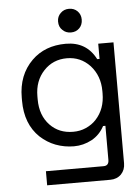

<svg xmlns="http://www.w3.org/2000/svg" viewBox="-59 -732 714 978"><g transform="rotate(-5 298.0 -243.0)"><path d="M452 -418H464V-496H542V122Q542 156 521 178Q499 200 465 200H142V128H437Q464 128 464 98V-76H452Q429 -32 387 -9Q344 14 296 14Q247 14 202 -3Q160 -19 124 -52Q52 -121 52 -240V-256Q52 -372 125 -444Q192 -510 299 -510Q405 -510 452 -418ZM298 -60Q334 -60 363 -73Q395 -87 416 -110Q464 -162 464 -242V-254Q464 -332 416 -385Q368 -436 298 -436Q227 -436 180 -386Q132 -335 132 -256V-240Q132 -158 180 -108Q226 -60 298 -60ZM288 -582Q270 -598 270 -626Q270 -652 288 -669Q305 -686 331 -686Q357 -686 374 -669Q391 -652 391 -626Q391 -599 374 -582Q357 -565 331 -565Q305 -565 288 -582Z"/></g></svg>

Font: Rilu
Style: Regular
Weight: 500
Designer: Alí Sinisterra
Foundry: Alí Sinisterra
Version: 0.1